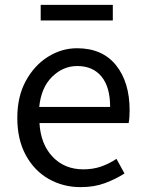

<svg xmlns="http://www.w3.org/2000/svg" viewBox="-20 -755 594 788"><path d="M311 13Q239 13 180 -20.5Q121 -54 86 -118Q51 -182 51 -271Q51 -359 86 -423Q121 -487 177 -522Q233 -557 296 -557Q400 -557 456 -487.5Q512 -418 512 -302Q512 -287 511 -273.5Q510 -260 508 -250H142Q147 -163 196 -111.5Q245 -60 322 -60Q362 -60 395 -71.5Q428 -83 458 -103L491 -43Q455 -20 411 -3.5Q367 13 311 13ZM141 -316H432Q432 -398 396.5 -441Q361 -484 297 -484Q239 -484 194 -440Q149 -396 141 -316ZM147 -671V-735H443V-671Z"/></svg>

Font: Chiron Sans HK TT
Style: Regular
Weight: 400
Designer: Ryoko NISHIZUKA 西塚涼子 (kana, bopomofo & ideographs); Paul D. Hunt (Latin, Greek & Cyrillic); Sandoll Communications 산돌커뮤니
Foundry: Adobe
Version: Version 2.022;hotconv 1.0.109;makeotfexe 2.5.65596